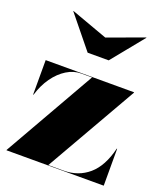

<svg xmlns="http://www.w3.org/2000/svg" viewBox="-134 -810 768 900"><g transform="rotate(20 250.0 -360.5)"><path d="M259 -655 440 -721 441 -720 311 -560H206L76 -720L77 -721ZM211 -458Q174 -458 139.2 -436.5Q104.5 -415 77.2 -376.8Q50 -338.5 35 -288H33V-460H474V-458L213 -2H289Q362 -2 413.8 -46.5Q465.5 -91 488 -184H490V0H5V-2L265 -458Z"/></g></svg>

Font: Bodoni* 96pt Fatface
Style: Regular
Weight: 900
Version: Version 2.3